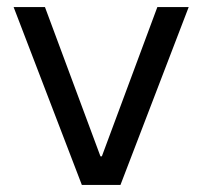

<svg xmlns="http://www.w3.org/2000/svg" viewBox="-20 -524 573 544"><path d="M211.9 0H321.3L514.6 -503.9H425.8L268.6 -81.1H264.6L107.4 -503.9H18.6Z"/></svg>

Font: Wanted Sans
Style: Regular
Weight: 400
Designer: Original Design by Kil Hyung-jin and Kang Hanbin, Wanted Lab, Inc; Hangeul from Source Han Sans by Jang Soo-young and Ka
Foundry: Wanted Lab, Inc.
Version: Version 1.001;Glyphs 3.2 (3227)